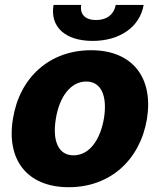

<svg xmlns="http://www.w3.org/2000/svg" viewBox="-20 -759 658 789"><path d="M455.6 -738.6C449.9 -706.3 425.8 -676.8 374.6 -676.8C322.8 -676.8 308.2 -707.4 313.6 -738.6H199.9C185 -649.5 246.8 -590.9 360.8 -590.9C473.7 -590.9 555 -649.5 570.3 -738.6ZM262.8 10.3C433.6 10.3 555.8 -102.6 583.8 -269.9C611.2 -438.6 525.6 -552.6 354.4 -552.6C182.5 -552.6 60.4 -439.6 33.4 -272C5 -103.7 90.2 10.3 262.8 10.3ZM282.3 -120.7C219.1 -120.7 194.6 -181.1 209.5 -271C224.1 -361.9 270.6 -424 334.5 -424C397 -424 421.5 -362.9 407.3 -273.4C392 -182.2 345.9 -120.7 282.3 -120.7Z"/></svg>

Font: TID UI Extra Bold
Style: Italic
Weight: 800
Italic angle: -9.39999°
Designer: The TID Project Authors
Foundry: Bakken & Bæck
Version: Version 1.001;hotconv 1.0.109;makeotfexe 2.5.65596